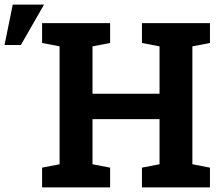

<svg xmlns="http://www.w3.org/2000/svg" viewBox="-23 -811 957 831"><path d="M159.2 0V-85.4L234.9 -100.1V-610.4L159.2 -625V-710.9H453.6V-625L377.4 -610.4V-405.3H667.5V-610.4L591.3 -625V-710.9H885.7V-625L809.6 -610.4V-100.1L885.7 -85.4V0H591.3V-85.4L667.5 -100.1V-295.4H377.4V-100.1L453.6 -85.4V0ZM-3.4 -616.2 32.2 -791H167.5L67.4 -616.2Z"/></svg>

Font: Robotiche
Style: Bold
Weight: 700
Designer: Google
Version: Version 2.001